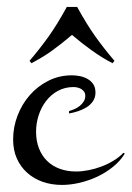

<svg xmlns="http://www.w3.org/2000/svg" viewBox="-20 -504 373 543"><path d="M333 -69.8Q320.3 -48.8 300 -32.5Q279.8 -16.1 255.6 -4.6Q231.4 6.8 205.3 12.9Q179.2 19 155.3 19Q126 19 100.8 10.3Q75.7 1.5 56.9 -15.4Q38.1 -32.2 27.6 -55.9Q17.1 -79.6 17.1 -109.9Q17.1 -144 29.5 -176.8Q42 -209.5 64.2 -234.9Q86.4 -260.3 116.9 -275.6Q147.5 -291 183.1 -291Q194.8 -291 206.5 -288.6Q218.3 -286.1 228 -280.5Q237.8 -274.9 243.9 -265.6Q250 -256.3 250 -242.2Q250 -228 242.7 -217.5Q235.4 -207 224.1 -200.2Q212.9 -193.4 200 -189.2Q187 -185.1 175.3 -183.1V-189.9Q182.1 -191.9 190.2 -195.3Q198.2 -198.7 205.1 -204.1Q211.9 -209.5 216.6 -216.8Q221.2 -224.1 221.2 -232.9Q221.2 -239.7 218 -244.4Q214.8 -249 210.2 -252Q205.6 -254.9 199.7 -256.3Q193.8 -257.8 188 -257.8Q163.1 -257.8 143.3 -246.8Q123.5 -235.8 109.9 -217.8Q96.2 -199.7 89.1 -177.2Q82 -154.8 82 -131.8Q82 -105.5 90.1 -84.7Q98.1 -64 112.8 -49.3Q127.4 -34.7 148.4 -26.9Q169.4 -19 195.3 -19Q211.9 -19 230.7 -22.7Q249.5 -26.4 267.3 -33.2Q285.2 -40 301.3 -49.8Q317.4 -59.6 329.1 -71.8ZM63.5 -332Q78.6 -349.6 91.8 -366.5Q105 -383.3 117.7 -401.1Q130.4 -418.9 142.8 -439.2Q155.3 -459.5 168.9 -484.4H198.2Q211.9 -459.5 224.4 -439.2Q236.8 -418.9 249.5 -401.1Q262.2 -383.3 275.4 -366.5Q288.6 -349.6 303.7 -332L298.3 -325.2Q281.2 -334 267.3 -342.8Q253.4 -351.6 240 -361.1Q226.6 -370.6 212.9 -381.3Q199.2 -392.1 183.6 -405.3Q168 -392.1 154.3 -381.3Q140.6 -370.6 127.2 -360.8Q113.8 -351.1 99.6 -342.5Q85.4 -334 68.8 -325.2Z"/></svg>

Font: Montez
Style: Regular
Weight: 400
Designer: Astigmatic (AOETI)
Foundry: Astigmatic (AOETI)
Version: Version 1.001